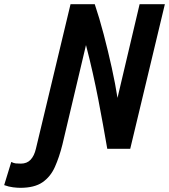

<svg xmlns="http://www.w3.org/2000/svg" viewBox="-177 -713 810 920"><path d="M-80 187Q-94 187 -114.5 184.5Q-135 182 -157 174L-123 63Q-111 69 -101.5 70Q-92 71 -77 71Q-48 71 -30.5 52.5Q-13 34 -5 0L161 -693H277Q299 -628 320 -548Q341 -468 358.5 -388.5Q376 -309 386 -244L492 -693H613L447 0H337Q327 -57 316.5 -116Q306 -175 294 -236.5Q282 -298 267.5 -363Q253 -428 235 -497L122 -20Q107 40 86 87Q65 134 26.5 160.5Q-12 187 -80 187Z"/></svg>

Font: Ubuntu Sans Mono
Style: Bold Italic
Weight: 700
Italic angle: -13.5°
Monospace: yes
Designer: Dalton Maag Ltd
Foundry: Dalton Maag Ltd
Version: Version 1.006